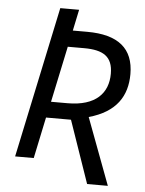

<svg xmlns="http://www.w3.org/2000/svg" viewBox="-56 -759 685 904"><g transform="rotate(5 286.5 -307.0)"><path d="M488 100 370 -215C499 -251 548 -330 548 -433C548 -554 475 -614 328 -614H260L281 -714H192L41 0H129L170 -195H288L390 100ZM243 -536H320C411 -536 456 -508 456 -427C456 -335 398 -271 265 -271H187Z"/></g></svg>

Font: BC Sans
Style: Italic
Weight: 400
Italic angle: -12°
Designer: Monotype Design Team
Designer: Province of B.C.
Foundry: Monotype Imaging Inc.
Version: Version 2.000;GOOG;noto-source:20170915:90ef993387c0